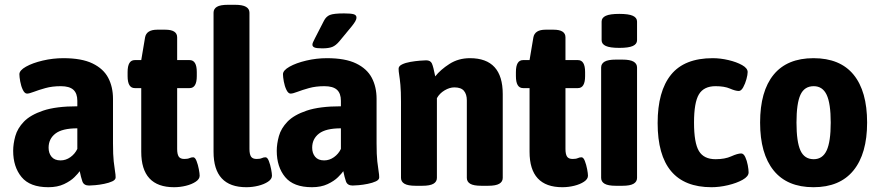

<svg xmlns="http://www.w3.org/2000/svg" viewBox="-20 -774 3678 802"><path d="M182 8Q105 8 70 -34.5Q35 -77 35 -144Q35 -173 44 -205.5Q53 -238 80 -266Q107 -294 160.5 -312Q214 -330 303 -330V-353Q303 -384 286.5 -399Q270 -414 234 -414Q198 -414 169.5 -406Q141 -398 121.5 -390.5Q102 -383 93 -383Q83 -383 75.5 -398.5Q68 -414 64.5 -433.5Q61 -453 61 -464Q61 -480 88.5 -495.5Q116 -511 158.5 -521Q201 -531 245 -531Q321 -531 366.5 -509Q412 -487 432 -449Q452 -411 452 -361V-175Q452 -127 455 -100Q458 -73 460.5 -58.5Q463 -44 463 -33Q463 -23 449 -16.5Q435 -10 415 -6Q395 -2 377.5 -0.5Q360 1 352 1Q330 1 324 -16.5Q318 -34 313 -59Q307 -50 291 -34Q275 -18 247.5 -5Q220 8 182 8ZM233 -104Q255 -104 274 -117.5Q293 -131 303 -152V-238Q240 -238 211.5 -216Q183 -194 183 -157Q183 -134 195.5 -119Q208 -104 233 -104Z M707 8Q570 8 570 -140V-406H543Q513 -406 513 -456V-473Q513 -523 543 -523H570L586 -618Q592 -650 637 -650H670Q720 -650 720 -618V-523H772Q802 -523 802 -473V-456Q802 -406 772 -406H720V-152Q720 -130 726.5 -120Q733 -110 750 -110Q764 -110 771.5 -113.5Q779 -117 787 -117Q795 -117 801 -101.5Q807 -86 810.5 -67.5Q814 -49 814 -40Q814 -26 797.5 -15Q781 -4 756.5 2Q732 8 707 8Z M1009 8Q872 8 872 -140V-721Q872 -737 886 -745.5Q900 -754 933 -754H961Q993 -754 1007.5 -745.5Q1022 -737 1022 -721V-152Q1022 -130 1028.5 -120Q1035 -110 1052 -110Q1066 -110 1073.5 -113.5Q1081 -117 1089 -117Q1097 -117 1103 -101.5Q1109 -86 1112.5 -67.5Q1116 -49 1116 -40Q1116 -26 1099.5 -15Q1083 -4 1058.5 2Q1034 8 1009 8Z M1283 8Q1206 8 1171 -34.5Q1136 -77 1136 -144Q1136 -173 1145 -205.5Q1154 -238 1181 -266Q1208 -294 1261.5 -312Q1315 -330 1404 -330V-353Q1404 -384 1387.5 -399Q1371 -414 1335 -414Q1299 -414 1270.5 -406Q1242 -398 1222.5 -390.5Q1203 -383 1194 -383Q1184 -383 1176.5 -398.5Q1169 -414 1165.5 -433.5Q1162 -453 1162 -464Q1162 -480 1189.5 -495.5Q1217 -511 1259.5 -521Q1302 -531 1346 -531Q1422 -531 1467.5 -509Q1513 -487 1533 -449Q1553 -411 1553 -361V-175Q1553 -127 1556 -100Q1559 -73 1561.5 -58.5Q1564 -44 1564 -33Q1564 -23 1550 -16.5Q1536 -10 1516 -6Q1496 -2 1478.5 -0.5Q1461 1 1453 1Q1431 1 1425 -16.5Q1419 -34 1414 -59Q1408 -50 1392 -34Q1376 -18 1348.5 -5Q1321 8 1283 8ZM1334 -104Q1356 -104 1375 -117.5Q1394 -131 1404 -152V-238Q1341 -238 1312.5 -216Q1284 -194 1284 -157Q1284 -134 1296.5 -119Q1309 -104 1334 -104ZM1326 -572Q1301 -572 1293 -576Q1285 -580 1285 -587Q1285 -592 1287.5 -597.5Q1290 -603 1296 -615L1333 -687Q1342 -705 1358 -711.5Q1374 -718 1417 -718Q1446 -718 1457.5 -714.5Q1469 -711 1469 -701Q1469 -693 1463.5 -684Q1458 -675 1450 -665L1398 -602Q1383 -584 1368 -578Q1353 -572 1326 -572Z M1716 2Q1684 2 1669.5 -6.5Q1655 -15 1655 -31V-349Q1655 -393 1652.5 -419.5Q1650 -446 1647.5 -461Q1645 -476 1645 -487Q1645 -498 1659.5 -505Q1674 -512 1694.5 -515.5Q1715 -519 1733.5 -520.5Q1752 -522 1760 -522Q1778 -522 1784 -509Q1790 -496 1798 -455Q1820 -483 1857.5 -507Q1895 -531 1943 -531Q2080 -531 2080 -381V-31Q2080 -15 2065.5 -6.5Q2051 2 2019 2H1991Q1958 2 1944 -6.5Q1930 -15 1930 -31V-355Q1930 -380 1918 -394.5Q1906 -409 1878 -409Q1858 -409 1837 -396.5Q1816 -384 1805 -364V-31Q1805 -15 1790.5 -6.5Q1776 2 1744 2Z M2329 8Q2192 8 2192 -140V-406H2165Q2135 -406 2135 -456V-473Q2135 -523 2165 -523H2192L2208 -618Q2214 -650 2259 -650H2292Q2342 -650 2342 -618V-523H2394Q2424 -523 2424 -473V-456Q2424 -406 2394 -406H2342V-152Q2342 -130 2348.5 -120Q2355 -110 2372 -110Q2386 -110 2393.5 -113.5Q2401 -117 2409 -117Q2417 -117 2423 -101.5Q2429 -86 2432.5 -67.5Q2436 -49 2436 -40Q2436 -26 2419.5 -15Q2403 -4 2378.5 2Q2354 8 2329 8Z M2552 2Q2520 2 2505.5 -6.5Q2491 -15 2491 -31V-492Q2491 -508 2505.5 -516.5Q2520 -525 2552 -525H2580Q2612 -525 2626.5 -516.5Q2641 -508 2641 -492V-31Q2641 -15 2626.5 -6.5Q2612 2 2580 2ZM2567 -574Q2528 -574 2510.5 -582Q2493 -590 2493 -606V-684Q2493 -700 2510.5 -708Q2528 -716 2567 -716Q2606 -716 2623.5 -708Q2641 -700 2641 -684V-606Q2641 -590 2623.5 -582Q2606 -574 2567 -574Z M2952 8Q2727 8 2727 -260Q2727 -393 2783 -462Q2839 -531 2957 -531Q2989 -531 3023 -523Q3057 -515 3080 -502Q3103 -489 3103 -473Q3103 -462 3098 -443.5Q3093 -425 3084.5 -409.5Q3076 -394 3066 -394Q3052 -394 3029 -404Q3006 -414 2969 -414Q2920 -414 2899.5 -380Q2879 -346 2879 -262Q2879 -177 2899.5 -143Q2920 -109 2969 -109Q3008 -109 3034.5 -121Q3061 -133 3076 -133Q3086 -133 3093 -118Q3100 -103 3103.5 -84Q3107 -65 3107 -54Q3107 -37 3082 -23Q3057 -9 3021 -0.5Q2985 8 2952 8Z M3378 8Q3268 8 3211.5 -62Q3155 -132 3155 -262Q3155 -393 3211.5 -462Q3268 -531 3378 -531Q3489 -531 3545.5 -462Q3602 -393 3602 -262Q3602 -132 3545 -62Q3488 8 3378 8ZM3379 -109Q3416 -109 3433 -145.5Q3450 -182 3450 -262Q3450 -342 3433 -378Q3416 -414 3379 -414Q3340 -414 3323.5 -378Q3307 -342 3307 -262Q3307 -182 3323.5 -145.5Q3340 -109 3379 -109Z"/></svg>

Font: Asap Semi Condensed
Style: Bold
Weight: 700
Width: 4
Designer: Pablo Cosgaya
Foundry: Omnibus-Type
Version: Version 3.001; ttfautohint (v1.8.4.7-5d5b)